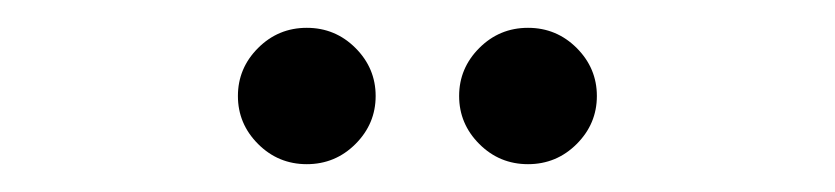

<svg xmlns="http://www.w3.org/2000/svg" viewBox="-20 -659 600 138"><path d="M165.5 -624.5Q180 -639 200.5 -639Q221 -639 235.5 -624.5Q250 -610 250 -590Q250 -570 235.5 -555.5Q221 -541 200.5 -541Q180 -541 165.5 -555.5Q151 -570 151 -590Q151 -610 165.5 -624.5ZM324.5 -624.5Q339 -639 359.5 -639Q380 -639 394.5 -624.5Q409 -610 409 -590Q409 -570 394.5 -555.5Q380 -541 359.5 -541Q339 -541 324.5 -555.5Q310 -570 310 -590Q310 -610 324.5 -624.5Z"/></svg>

Font: Brass Mono
Style: Regular
Weight: 400
Monospace: yes
Version: Version 1.100; ttfautohint (v1.8.3) -l 8 -r 50 -G 200 -x 14 